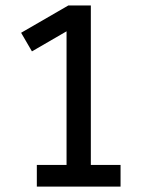

<svg xmlns="http://www.w3.org/2000/svg" viewBox="-20 -690 550 710"><path d="M425.8 0H116.2V-80.1H226.1V-574.2L98.1 -500L58.1 -568.8L232.9 -669.9H315.9V-80.1H425.8Z"/></svg>

Font: Unica One
Style: Bold
Weight: 400
Designer: Eduardo Rodriguez Tunni
Foundry: Eduardo Rodriguez Tunni
Version: Version 1.001